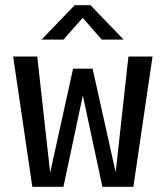

<svg xmlns="http://www.w3.org/2000/svg" viewBox="-20 -717 640 737"><path d="M104 0 30.5 -500H123L172.5 -54L260.5 -453.5H335.5L424 -55.5L473 -500H565.5L492 0H373L298 -350.5L223.5 0ZM139.5 -565 266.5 -697H327.5L454.5 -565H370.5L297.5 -648.5L223.5 -565Z"/></svg>

Font: Trispace Condensed
Style: Regular
Weight: 400
Width: 3
Designer: Tyler Finck
Foundry: Etcetera Type Company
Version: Version 1.210; ttfautohint (v1.8.3)